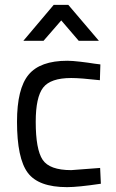

<svg xmlns="http://www.w3.org/2000/svg" viewBox="-20 -760 477 790"><path d="M257 -510Q277 -510 311 -506Q345 -502 369 -498L393 -495L391 -430Q311 -439 273 -439Q188 -439 157.5 -399.5Q127 -360 127 -259Q127 -145 155.5 -102.5Q184 -60 273 -60L392 -69L395 -4Q301 10 256 10Q138 10 94 -49.5Q50 -109 50 -259Q50 -395 97.5 -452.5Q145 -510 257 -510ZM76 -592 201 -740H261L387 -592H304L232 -676L159 -592Z"/></svg>

Font: TitilliumText22L Rg
Style: Regular
Weight: 400
Designer: Campivisivi
Foundry: Campivisivi
Version: 1.000